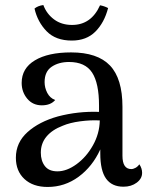

<svg xmlns="http://www.w3.org/2000/svg" viewBox="-20 -731 593 762"><path d="M544 -45Q544 -22 522.5 -6Q501 10 470 10Q424 10 401 -22Q378 -54 378 -122V-138Q347 -70 292 -29.5Q237 11 169 11Q111 11 77 -20.5Q43 -52 43 -105Q43 -165 89 -206.5Q135 -248 210 -269Q290 -290 373 -287V-312Q373 -401 345.5 -443Q318 -485 254 -485Q213 -485 185 -466Q157 -447 157 -405Q157 -383 167.5 -362.5Q178 -342 199 -334Q181 -313 146 -313Q110 -313 88 -339.5Q66 -366 66 -402Q66 -460 118.5 -491.5Q171 -523 262 -523Q367 -523 416.5 -471Q466 -419 466 -307V-113Q466 -60 501 -60Q509 -60 518 -65Q527 -70 533 -79Q544 -63 544 -45ZM376 -253Q339 -255 298 -249.5Q257 -244 229 -232Q187 -216 164.5 -189Q142 -162 142 -125Q142 -93 158 -72Q174 -51 208 -51Q245 -51 284 -79.5Q323 -108 349 -154.5Q375 -201 376 -253ZM377 -710Q394 -707 409 -699Q394 -641 358.5 -605.5Q323 -570 265 -570Q201 -570 165 -607Q129 -644 117 -697Q130 -708 152 -711Q165 -676 194.5 -654Q224 -632 266 -632Q342 -632 377 -710Z"/></svg>

Font: Arima Madurai Medium
Style: Regular
Weight: 500
Designer: Joana Correia and Natanael Gama
Foundry: NDISCOVER
Version: Version 1.020